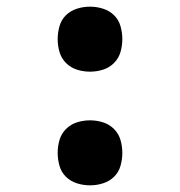

<svg xmlns="http://www.w3.org/2000/svg" viewBox="-20 -548 540 576"><path d="M250 -333Q230 -333 211 -339Q192 -345 178 -359Q164 -373 158.5 -392Q153 -411 153 -431Q153 -450 158.5 -469.5Q164 -489 178 -502.5Q192 -516 211 -522Q230 -528 250 -528Q270 -528 289 -522Q308 -516 322 -502.5Q336 -489 341.5 -469.5Q347 -450 347 -431Q347 -411 341.5 -392Q336 -373 322 -359Q308 -345 289 -339Q270 -333 250 -333ZM250 8Q230 8 211 2Q192 -4 178 -17.5Q164 -31 158.5 -50.5Q153 -70 153 -89Q153 -109 158.5 -128Q164 -147 178 -161Q192 -175 211 -181Q230 -187 250 -187Q270 -187 289 -181Q308 -175 322 -161Q336 -147 341.5 -128Q347 -109 347 -89Q347 -70 341.5 -50.5Q336 -31 322 -17.5Q308 -4 289 2Q270 8 250 8Z"/></svg>

Font: Zed Mono
Style: Bold
Weight: 700
Monospace: yes
Designer: Belleve Invis
Foundry: Belleve Invis
Version: Version 1.0.0; ttfautohint (v1.8.4)